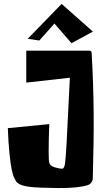

<svg xmlns="http://www.w3.org/2000/svg" viewBox="-20 -953 522 978"><path d="M121.1 -755.4 293.9 -933.1 453.1 -792 344.2 -732.9 257.3 -833 180.2 -746.6ZM113.8 -532.2V-694.8H435.5H436Q439.9 -694.8 443.1 -691.9Q446.3 -689 446.8 -685.1Q456.1 -519 457 -380.4Q458.5 -252 452.6 -43.5Q452.1 -32.7 445.1 -23.2Q438 -13.7 427.7 -10.3Q377.4 5.9 275.4 4.9Q172.9 3.9 133.5 -1Q94.2 -5.9 78.1 -15.6Q70.3 -20.5 66.7 -23.4Q63 -26.4 54 -44.2Q44.9 -62 39.6 -88.9Q34.2 -115.7 28.3 -170.7Q22.5 -225.6 20 -300.3L231 -320.8Q224.6 -146.5 231 -123.5Q234.9 -108.4 257.6 -101.1Q280.3 -93.8 296.9 -93.8Q307.1 -93.8 311 -119.1Q314.9 -144.5 319.3 -225.1L335.9 -557.1Z"/></svg>

Font: Some Time Later
Style: Regular
Weight: 400
Version: Version 003.300